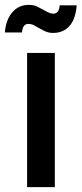

<svg xmlns="http://www.w3.org/2000/svg" viewBox="-36 -768 335 788"><path d="M189 0H75.2V-550.8H189ZM-16.1 -634.8Q-11.7 -688.5 16.1 -719.2Q42 -748 82 -748Q102.5 -748 116.2 -741.2Q131.8 -733.4 145 -726.1Q153.8 -720.7 163.1 -716.8Q172.9 -711.9 183.1 -711.9Q206.1 -711.9 209 -746.1H278.8Q274.4 -689.5 249 -661.1Q223.6 -632.8 181.2 -632.8Q162.6 -632.8 146 -641.1Q131.3 -648.4 118.2 -655.8L100.1 -666Q90.8 -669.9 80.1 -669.9Q57.1 -669.9 54.2 -634.8Z"/></svg>

Font: PoppinsZ Medium
Style: Regular
Weight: 500
Designer: Ninad Kale (Devanagari), Jonny Pinhorn (Latin)
Foundry: Indian Type Foundry
Version: Version 3.002;FEAKit 1.0